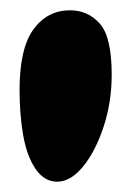

<svg xmlns="http://www.w3.org/2000/svg" viewBox="-20 -759 254 373"><path d="M116 -739Q151 -739 174 -713Q197 -687 197 -614Q197 -560 181 -512Q165 -464 141 -435Q117 -406 91 -406Q66 -406 49 -431Q32 -456 25 -496.5Q18 -537 18 -584Q18 -665 45 -702Q72 -739 116 -739Z"/></svg>

Font: DynaPuff Condensed SemiBold
Style: Regular
Weight: 600
Width: 3
Designer: Toshi Omagari, Jennifer Daniel
Foundry: Google Fonts
Version: Version 2.000